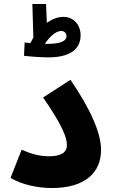

<svg xmlns="http://www.w3.org/2000/svg" viewBox="-20 -941 575 967"><path d="M223 -652C361 -652 386 -717 386 -763C386 -815 352 -856 299 -856C271 -856 243 -845 216 -826L212 -921H143L148 -752C143 -743 138 -734 133 -724C122 -725 112 -726 104 -727L101 -660C122 -657 186 -652 223 -652ZM288 -785C305 -785 315 -773 315 -759C315 -739 296 -720 216 -720C213 -720 209 -720 206 -720C225 -750 259 -785 288 -785ZM33 -45C93 -9 175 6 242 6C407 6 489 -71 489 -186C489 -268 439 -387 335 -539L197 -450C295 -309 317 -247 317 -211C317 -172 287 -154 226 -154C178 -154 133 -167 89 -187Z"/></svg>

Font: Noto Sans Arabic UI XBd
Style: Regular
Weight: 800
Designer: Monotype Design Team, Nadine Chahine and Nizar Qandah
Foundry: Monotype Imaging Inc.
Version: Version 2.010